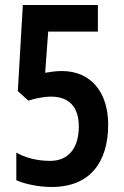

<svg xmlns="http://www.w3.org/2000/svg" viewBox="-20 -800 494 765"><path d="M186 -55C339 -55 411 -154 411 -304C411 -428 346 -517 226 -517C200 -517 179 -513 160 -510L172 -674H370V-780H71L51 -437L93 -399C117 -407 153 -415 183 -415C257 -415 294 -372 294 -296C294 -214 256 -159 180 -159C126 -159 80 -172 45 -192V-82C80 -66 136 -55 186 -55Z"/></svg>

Font: Noto Sans Malayalam UI ExtraCondensed SemiBold
Style: Regular
Weight: 600
Width: 2
Designer: Jelle Bosma - Monotype Design Team
Foundry: Monotype Imaging Inc.
Version: Version 2.104